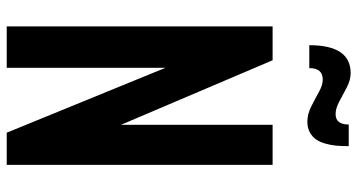

<svg xmlns="http://www.w3.org/2000/svg" viewBox="-272 -816 1088 585"><g transform="rotate(90 272.5 -524.0)"><path d="M351.1 -916Q328.6 -916 305.2 -927.7Q281.7 -939.5 260.7 -951.2Q239.7 -962.9 223.1 -962.9Q188 -962.9 188 -921.9H118.2Q118.2 -1047.9 203.1 -1047.9Q224.1 -1047.9 246.3 -1036.4Q268.6 -1024.9 289.6 -1013.4Q310.5 -1002 328.1 -1002Q359.9 -1002 359.9 -1042H425.8Q425.8 -1021 424.3 -1004.4Q422.9 -987.8 418 -970.7Q413.1 -953.6 405 -942.1Q397 -930.7 383.3 -923.3Q369.6 -916 351.1 -916ZM61 0V-810.1H164.1L360.8 -348.1V-810.1H482.9V0H384.8L187 -483.9V0Z"/></g></svg>

Font: Oswald Medium
Style: Regular
Weight: 500
Designer: Vernon Adams
Foundry: Vernon Adams
Version: Version 4.103